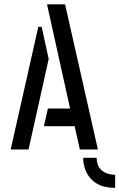

<svg xmlns="http://www.w3.org/2000/svg" viewBox="-20 -703 561 903"><path d="M521.5 180.7Q419.9 180.7 383.8 101.6Q371.1 71.3 371.1 39.1H434.6Q434.6 97.7 488.3 114.3Q504.9 119.1 521.5 119.1ZM30.3 0 160.2 -577.1H175.8L209 -425.8L114.3 0ZM186.5 -109.4 205.1 -192.4H309.6L201.2 -682.6H286.1L440.4 0H355.5L331.1 -109.4Z"/></svg>

Font: Post No Bills Colombo SemiBold
Style: Regular
Weight: 600
Designer: Kosala Senevirathne, Siva Puranthara, Lasantha Premarathna, Tharique Azeez
Foundry: Mooniak
Version: Version 1.220 ; ttfautohint (v1.6)